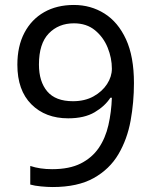

<svg xmlns="http://www.w3.org/2000/svg" viewBox="-20 -744 612 774"><path d="M520 -409Q520 -332 506.5 -257.5Q493 -183 457.5 -122.5Q422 -62 357.5 -26Q293 10 192 10Q172 10 145.5 7.5Q119 5 102 0V-75Q141 -62 190 -62Q260 -62 305.5 -85Q351 -108 378 -147.5Q405 -187 417 -239.5Q429 -292 431 -350H425Q403 -316 361.5 -291.5Q320 -267 255 -267Q163 -267 106.5 -323.5Q50 -380 50 -483Q50 -558 78.5 -612Q107 -666 158 -695Q209 -724 278 -724Q346 -724 401 -689.5Q456 -655 488 -585.5Q520 -516 520 -409ZM278 -650Q216 -650 176.5 -609Q137 -568 137 -484Q137 -415 170.5 -375.5Q204 -336 274 -336Q322 -336 357 -355.5Q392 -375 411.5 -405Q431 -435 431 -467Q431 -510 414 -552Q397 -594 363 -622Q329 -650 278 -650Z"/></svg>

Font: Noto Sans Tifinagh Ahaggar
Style: Regular
Weight: 400
Designer: JamraPatel
Foundry: JamraPatel LLC
Version: Version 2.006; ttfautohint (v1.8.4.7-5d5b)